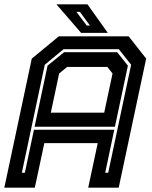

<svg xmlns="http://www.w3.org/2000/svg" viewBox="-37 -868 701 888"><path d="M-17 0 110 -597 235 -700H558L639 -597L512 0H371L415 -206H168L124 0ZM64 -69H78L120 -268H491.5L449.5 -69H463.5L569.5 -568.5L512.5 -640.5H257L170 -568.5ZM198 -347H445L483.5 -528L459.5 -558.5H273.5L236.5 -528ZM123 -282 183 -564.5 259.5 -626.5H505L554.5 -564.5L494.5 -282ZM461.5 -716H338L224 -848H367.5ZM379 -750 332.5 -813H316.5L364 -750Z"/></svg>

Font: Tourney Thin
Style: Bold Italic
Weight: 700
Italic angle: -12°
Version: Version 1.015